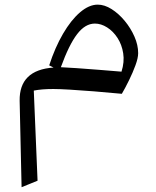

<svg xmlns="http://www.w3.org/2000/svg" viewBox="-20 -427 668 821"><path d="M209 -138.2 190.4 -147.5Q215.3 -224.1 249.5 -282.7Q283.7 -341.3 322.3 -374.3Q360.8 -407.2 397.9 -407.2Q426.8 -407.2 457 -388.2Q487.3 -369.1 513.2 -337.9Q539.1 -306.6 554.9 -270.5Q570.8 -234.4 570.8 -199.7Q570.8 -179.2 559.3 -147.9Q547.9 -116.7 531.7 -83.7Q515.6 -50.8 501 -25.9Q439.5 -31.7 381.8 -36.4Q324.2 -41 278.6 -43.7Q232.9 -46.4 208 -46.4Q182.1 -46.4 161.9 -44.7Q141.6 -43 124.5 -39.6L140.6 345.7L72.3 373.5L64 3.9Q62 -127.9 209 -138.2ZM240.2 -139.6Q265.6 -138.7 309.6 -135.5Q353.5 -132.3 404.1 -128.4Q454.6 -124.5 499.5 -120.6Q512.7 -162.1 506.8 -199.2Q501 -236.3 482.4 -264.9Q463.9 -293.5 438 -309.8Q412.1 -326.2 385.7 -326.2Q344.2 -326.2 309.6 -280.8Q274.9 -235.4 240.2 -139.6Z"/></svg>

Font: Pinar-DS2-FD Regular
Style: Regular
Weight: 400
Designer: Amin Abedi
Version: Version 2.000